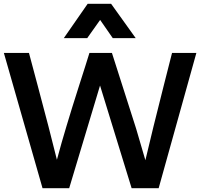

<svg xmlns="http://www.w3.org/2000/svg" viewBox="-34 -989 1077 1009"><path d="M424.3 -788.6 492.2 -884.3 558.6 -788.6H679.2L549.8 -969.2H426.8L301.3 -788.6ZM329.6 0 491.7 -539.6 657.7 0H799.8L998 -710.9H870.1L825.7 -536.1L772.5 -323.7C757.3 -262.7 743.2 -204.1 730 -147L681.2 -313.5L554.2 -710.9H436C425.8 -676.8 407.2 -619.1 381.3 -538.1C355.5 -457.5 333.5 -386.7 315.4 -326.2C297.4 -266.1 280.3 -207 265.1 -149.4C251 -206.1 236.3 -264.6 220.7 -324.7C205.1 -384.8 186.5 -455.6 164.6 -537.1L118.2 -710.9H-13.7L189.5 0Z"/></svg>

Font: Ride
Style: Bold
Weight: 700
Version: Version 3.000